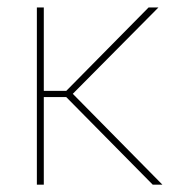

<svg xmlns="http://www.w3.org/2000/svg" viewBox="-20 -506 494 526"><path d="M398.5 0 161.5 -240H93.5V-257H161.5L387 -485.5H414L173.5 -243V-255L425 0ZM81 0V-485.5H100V0Z"/></svg>

Font: Anek Latin Thin
Style: Regular
Weight: 250
Designer: Yesha Goshar
Foundry: Ek Type
Version: Version 1.003